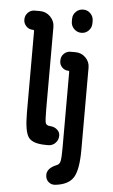

<svg xmlns="http://www.w3.org/2000/svg" viewBox="-64 -802 627 1070"><g transform="rotate(5 250.0 -266.5)"><path d="M415 -702.1V-688.5Q415 -664.1 398.4 -647Q381.8 -629.9 357.9 -629.9Q334 -629.9 316.9 -647Q299.8 -664.1 299.8 -688.5V-702.1Q299.8 -726.6 316.9 -743.2Q334 -759.8 357.9 -759.8Q381.8 -759.8 398.4 -742.7Q415 -725.6 415 -702.1ZM335 -519.5Q368.2 -519.5 391.6 -496.1Q415 -472.7 415 -440.4V19.5Q415 130.9 387.7 174.8Q360.4 218.8 286.1 226.6Q263.7 228.5 248 213.9Q232.4 199.2 232.4 175.8Q232.4 137.7 286.1 116.2Q301.8 110.4 305.7 90.8Q309.6 71.3 309.6 19.5V-407.2Q309.6 -413.1 303.7 -413.1Q284.2 -413.1 269.5 -427.7Q254.9 -442.4 254.9 -461.9V-465.8Q254.9 -489.3 270.5 -504.4Q286.1 -519.5 307.6 -519.5ZM285.2 -48.8Q285.2 -24.4 269.5 -7.8Q253.9 8.8 231.4 9.8H216.8Q141.6 9.8 118.2 -22.5Q94.7 -54.7 94.7 -160.2V-616.2Q94.7 -623 87.9 -623Q65.4 -623 50.3 -638.7Q35.2 -654.3 35.2 -675.8Q35.2 -699.2 50.8 -714.8Q66.4 -730.5 87.9 -730.5H118.2Q152.3 -730.5 176.3 -706.1Q200.2 -681.6 200.2 -648.4V-190.4Q200.2 -126 204.6 -111.8Q209 -97.7 231 -96.7Q252.9 -95.7 269 -82Q285.2 -68.4 285.2 -48.8Z"/></g></svg>

Font: Rounded-X Mgen+ 1m bold
Style: Bold
Weight: 700
Designer: [Source Han Sans]
Ryoko NISHIZUKA  (kana & ideographs); Paul D. Hunt (Latin, Greek & Cyrillic); Wenlong ZHANG  (bopomofo
Version: Version 1.059.20150602